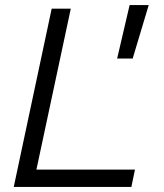

<svg xmlns="http://www.w3.org/2000/svg" viewBox="-20 -734 646 754"><path d="M34 0ZM34 0 183 -700H258L123 -68H510L496 0ZM489 -714H564L501 -504H440Z"/></svg>

Font: Red Hat Text
Style: Italic
Weight: 400
Italic angle: -12°
Designer: Pentagram / MCKL
Foundry: Pentagram / MCKL
Version: Version 1.005; Red Hat Text Italic